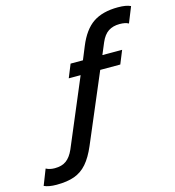

<svg xmlns="http://www.w3.org/2000/svg" viewBox="-327 -858 1093 1202"><g transform="rotate(-15 220.0 -257.0)"><path d="M-190 216 -150 114Q-126 127 -93 127Q-47 127 -18.5 106Q10 85 30 40L213 -394H136L171 -480H251L285 -563Q325 -661 386.5 -702.5Q448 -744 548 -744Q602 -744 630 -730L589 -628Q568 -640 531 -640Q488 -640 458 -620.5Q428 -601 408 -554L377 -480H505L470 -394H340L152 49Q123 117 88.5 156.5Q54 196 7 213Q-40 230 -109 230Q-160 230 -190 216Z"/></g></svg>

Font: Prompt Medium
Style: Italic
Weight: 500
Italic angle: -12°
Designer: Katatrad Team
Foundry: CadsonDemak
Version: Version 1.001